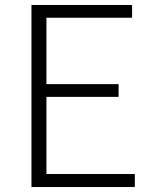

<svg xmlns="http://www.w3.org/2000/svg" viewBox="-20 -749 613 769"><path d="M106 0V-729H509V-678H166V-412H455V-361H166V-52H520V0Z"/></svg>

Font: Noto Sans Korean Light
Style: Regular
Weight: 300
Designer: Ryoko NISHIZUKA  (kana & ideographs); Paul D. Hunt (Latin, Greek & Cyrillic); Wenlong ZHANG  (bopomofo); Sandoll Communi
Foundry: Adobe Systems Incorporated
Version: Version 1.000;PS 1;hotconv 1.0.78;makeotf.lib2.5.61930